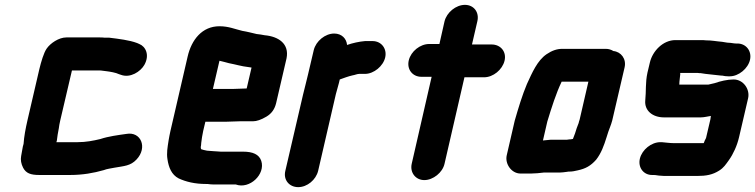

<svg xmlns="http://www.w3.org/2000/svg" viewBox="-20 -682 3108 790"><path d="M77 -90 74 -79C71 -66 70 -53 67 -40C64 -24 67 -8 75 8C87 31 106 38 142 38H268C320 38 365 30 407 18C419 13 436 11 451 8C490 1 517 1 542 -26C588 -75 560 -142 500 -131C465 -126 426 -121 393 -110C364 -103 334 -97 299 -97H212L214 -104C216 -119 218 -136 222 -154C223 -163 225 -174 228 -187L276 -392H390C393 -392 397 -392 402 -391L418 -389C434 -387 457 -383 469 -377L478 -374C516 -360 558 -387 574 -415C597 -456 579 -491 553 -501L544 -505C512 -517 469 -522 429 -527H410C403 -528 397 -528 391 -528H253C222 -528 187 -504 172 -482C160 -465 149 -427 142 -398L93 -187C85 -152 79 -120 77 -90Z M937 -316H856L883 -432C897 -429 910 -425 922 -422C949 -417 974 -409 1002 -406L1015 -404L995 -318C982 -318 951 -316 937 -316ZM968 -183H1021C1036 -183 1054 -189 1076 -202C1098 -215 1110 -233 1116 -257L1159 -442C1171 -502 1126 -532 1069 -537L1052 -540L1036 -542C1019 -546 996 -552 977 -555C947 -562 921 -574 883 -574C812 -574 768 -519 752 -449L681 -142C678 -129 676 -117 674 -106C669 -74 665 -52 669 -27C674 7 686 37 715 52C745 66 782 75 828 75H834C842 76 849 77 857 77H950C1007 98 1073 35 1055 -20C1046 -47 1020 -58 980 -58H888C879 -58 869 -60 858 -60C853 -60 837 -62 832 -62L818 -65C814 -66 811 -67 808 -68C807 -70 806 -72 806 -75C806 -76 807 -76 806 -77C807 -82 808 -88 808 -94C810 -109 812 -126 816 -143L825 -181H906C920 -181 954 -183 968 -183Z M1565 -446C1573 -482 1549 -513 1513 -513H1482C1458 -511 1431 -505 1408 -497C1406 -522 1387 -544 1355 -544C1318 -544 1280 -513 1271 -476L1247 -374C1242 -352 1233 -318 1227 -293L1154 21C1145 58 1170 88 1207 88C1244 88 1280 58 1289 21L1362 -295C1367 -315 1374 -336 1378 -355C1395 -361 1413 -368 1431 -372C1439 -373 1450 -378 1458 -378H1482C1518 -378 1557 -410 1565 -446Z M1809 -594 1788 -501H1746C1709 -501 1671 -471 1662 -434C1653 -397 1677 -366 1714 -366H1756L1674 -8C1666 28 1690 59 1726 59C1762 59 1801 28 1809 -8L1891 -364H1972C2009 -364 2047 -395 2056 -432C2065 -469 2040 -499 2003 -499H1922L1944 -594C1953 -631 1930 -662 1893 -662C1856 -662 1818 -631 1809 -594Z M2401 -346 2365 -190C2362 -183 2362 -179 2361 -176C2359 -170 2356 -163 2353 -155L2346 -133L2338 -112L2337 -110C2334 -110 2332 -110 2331 -109C2325 -109 2319 -108 2312 -107H2245L2214 -104L2232 -182C2250 -241 2268 -298 2291 -346ZM2120 32H2166C2180 32 2203 30 2217 28H2273C2280 28 2288 28 2297 27L2313 25C2317 24 2320 24 2323 24C2334 24 2345 22 2357 19C2389 12 2410 1 2433 -25C2454 -52 2465 -83 2476 -118L2483 -140C2489 -158 2493 -164 2499 -186L2550 -405C2558 -440 2535 -469 2504 -472C2494 -478 2484 -481 2473 -481H2293C2272 -481 2251 -474 2229 -459C2191 -433 2170 -384 2148 -336C2129 -291 2113 -238 2098 -186L2065 -43C2057 -8 2084 31 2120 32Z M2905 -205C2905 -203 2903 -193 2903 -191L2885 -114C2881 -107 2878 -100 2876 -94L2875 -93H2753C2742 -93 2734 -94 2723 -95L2703 -97H2697C2660 -97 2622 -66 2613 -30C2604 6 2627 38 2663 38H2670C2679 38 2689 41 2699 41C2708 42 2715 42 2722 42H2848C2886 42 2912 37 2939 20C2958 8 2966 -5 2979 -23C2997 -48 3013 -83 3021 -118L3058 -277C3067 -315 3038 -355 2999 -355C2972 -355 2944 -348 2921 -340C2912 -338 2903 -336 2895 -334H2775C2775 -343 2776 -349 2777 -359L2779 -377C2778 -379 2779 -381 2779 -382H2850C2855 -381 2859 -381 2863 -381L2883 -378C2907 -376 2922 -373 2947 -371H2951C2960 -369 2968 -368 2976 -368H2983C3019 -368 3058 -400 3066 -436C3074 -472 3050 -503 3014 -503H3008C2999 -503 2988 -506 2980 -506C2970 -506 2961 -509 2951 -510C2926 -512 2910 -516 2884 -516C2877 -517 2871 -517 2864 -517H2759C2708 -517 2665 -472 2654 -425L2644 -383C2635 -342 2639 -307 2635 -269C2631 -227 2665 -199 2712 -199H2863C2878 -199 2891 -203 2905 -205Z"/></svg>

Font: Electronic
Style: UltThkIt
Weight: 900
Version: Version 1.011